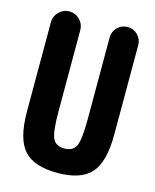

<svg xmlns="http://www.w3.org/2000/svg" viewBox="-112 -807 723 893"><g transform="rotate(15 250.0 -360.0)"><path d="M460 -661.1V-230.5Q460 -98.6 411.1 -44.4Q362.3 9.8 250 9.8Q137.7 9.8 88.9 -43.9Q40 -97.7 40 -230.5V-659.2Q40 -688.5 61 -709.5Q82 -730.5 110.8 -730.5Q139.6 -730.5 160.6 -709.5Q181.6 -688.5 181.6 -659.2V-269.5Q181.6 -168.9 196.3 -138.7Q210.9 -108.4 252 -108.4Q293 -108.4 307.6 -138.7Q322.3 -168.9 322.3 -269.5V-661.1Q322.3 -690.4 342.3 -710.4Q362.3 -730.5 391.1 -730.5Q419.9 -730.5 439.9 -710.4Q460 -690.4 460 -661.1Z"/></g></svg>

Font: Rounded-X Mgen+ 2m bold
Style: Bold
Weight: 700
Designer: [Source Han Sans]
Ryoko NISHIZUKA  (kana & ideographs); Paul D. Hunt (Latin, Greek & Cyrillic); Wenlong ZHANG  (bopomofo
Version: Version 1.059.20150602